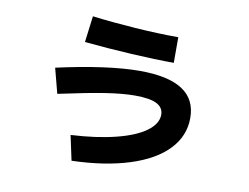

<svg xmlns="http://www.w3.org/2000/svg" viewBox="-71 -697 1080 833"><g transform="rotate(10 469.0 -280.5)"><path d="M640.2 -228Q640.2 -259.4 610.1 -274.9Q580 -290.4 514.1 -290.4Q461.3 -290.4 386.4 -278.9Q311.5 -267.4 180.3 -239.1L151.5 -349.3Q377.4 -399.4 516.6 -399.4Q642.1 -399.4 704.4 -358.7Q766.8 -317.9 766.8 -235.9Q766.8 -156.5 709.9 -96.7Q653 -36.9 545.5 -2.7Q438 31.6 291.6 36L268.1 -73.5Q380.8 -79.5 465.3 -100.7Q549.8 -121.8 595 -154.9Q640.2 -188 640.2 -228ZM259.5 -481.5 274.2 -597.3Q358.5 -586.7 463.2 -579.4Q567.9 -572.2 654.7 -572.2V-459.4Q574.7 -459.4 468 -465.5Q361.2 -471.5 259.5 -481.5Z"/></g></svg>

Font: Pretendard JP Variable
Style: Regular
Weight: 400
Designer: Base glyphs from Inter by Rasmus Andersson; Hangul glyphs from Noto Sans CJK(Source Han Sans) by Jang Soo-young and Kang
Foundry: Kil Hyung-jin
Version: Version 1.307;Glyphs 3.2 (3192)